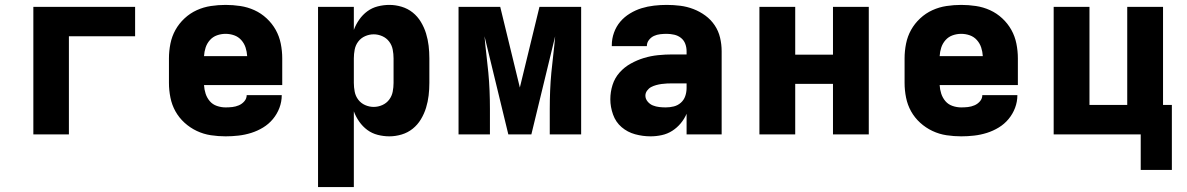

<svg xmlns="http://www.w3.org/2000/svg" viewBox="-20 -548 4840 783"><path d="M116 0V-520H531V-400H261V0Z M900 8Q870 8 840 3.5Q810 -1 782.5 -14Q755 -27 732.5 -47.5Q710 -68 695.5 -94Q681 -120 675 -150Q669 -180 669 -210V-310Q669 -340 675 -370Q681 -400 695.5 -426Q710 -452 732.5 -473Q755 -494 782.5 -506.5Q810 -519 840 -523.5Q870 -528 900 -528Q930 -528 960 -523.5Q990 -519 1017.5 -506.5Q1045 -494 1067.5 -473Q1090 -452 1104.5 -426Q1119 -400 1125 -370Q1131 -340 1131 -310V-201H812Q813 -183 818.5 -166Q824 -149 835.5 -135.5Q847 -122 864.5 -116Q882 -110 900 -110Q914 -110 927.5 -111.5Q941 -113 954 -118.5Q967 -124 976.5 -135Q986 -146 986 -160H1129Q1129 -133 1119.5 -108Q1110 -83 1093 -62.5Q1076 -42 1053 -28Q1030 -14 1004.5 -6Q979 2 952.5 5Q926 8 900 8ZM812 -319H988Q987 -337 981.5 -354Q976 -371 964 -384.5Q952 -398 935 -404Q918 -410 900 -410Q882 -410 865 -404Q848 -398 836 -384.5Q824 -371 818.5 -354Q813 -337 812 -319Z M1277 215V-520H1423V-426Q1431 -448 1445 -468Q1459 -488 1478 -502Q1497 -516 1520.5 -522Q1544 -528 1568 -528Q1593 -528 1618 -520.5Q1643 -513 1663 -497Q1683 -481 1696.5 -458.5Q1710 -436 1717.5 -411.5Q1725 -387 1728 -361.5Q1731 -336 1731 -310V-210Q1731 -184 1728 -158.5Q1725 -133 1717.5 -108.5Q1710 -84 1696.5 -61.5Q1683 -39 1663 -23Q1643 -7 1618 0.5Q1593 8 1568 8Q1544 8 1520.5 2Q1497 -4 1478 -18Q1459 -32 1445 -52Q1431 -72 1423 -94V215ZM1504 -112Q1522 -112 1539 -119.5Q1556 -127 1567 -141.5Q1578 -156 1581.5 -174Q1585 -192 1585 -210V-310Q1585 -328 1581.5 -346Q1578 -364 1567 -378.5Q1556 -393 1539 -400.5Q1522 -408 1504 -408Q1486 -408 1469 -400.5Q1452 -393 1441 -378.5Q1430 -364 1426.5 -346Q1423 -328 1423 -310V-210Q1423 -192 1426.5 -174Q1430 -156 1441 -141.5Q1452 -127 1469 -119.5Q1486 -112 1504 -112Z M1850 0V-520H2020L2100 -191L2180 -520H2350V0H2222V-104Q2222 -141 2223.5 -178Q2225 -215 2228.5 -252Q2232 -289 2236.5 -326Q2241 -363 2244 -400L2147 0H2053L1956 -400Q1959 -363 1963.5 -326Q1968 -289 1971.5 -252Q1975 -215 1976.5 -178Q1978 -141 1978 -104V0Z M2633 8Q2601 8 2570 -0.5Q2539 -9 2515 -29.5Q2491 -50 2480 -81Q2469 -112 2469 -143Q2469 -173 2478 -201.5Q2487 -230 2506.5 -252Q2526 -274 2552 -288.5Q2578 -303 2606 -311.5Q2634 -320 2663.5 -323Q2693 -326 2722 -326H2780V-339Q2780 -355 2774.5 -369.5Q2769 -384 2757 -393.5Q2745 -403 2729.5 -406.5Q2714 -410 2699 -410Q2686 -410 2672.5 -408.5Q2659 -407 2647 -401.5Q2635 -396 2626.5 -385Q2618 -374 2618 -361V-360H2475V-364Q2475 -390 2484 -415Q2493 -440 2509.5 -459.5Q2526 -479 2549 -493Q2572 -507 2596.5 -514.5Q2621 -522 2647 -525Q2673 -528 2699 -528Q2727 -528 2754.5 -524.5Q2782 -521 2808 -511Q2834 -501 2856.5 -484.5Q2879 -468 2894.5 -445Q2910 -422 2916.5 -394.5Q2923 -367 2923 -339V0H2780V-84Q2771 -63 2756 -45Q2741 -27 2721.5 -14.5Q2702 -2 2679 3Q2656 8 2633 8ZM2695 -110Q2712 -110 2728 -114Q2744 -118 2756.5 -129Q2769 -140 2774.5 -156Q2780 -172 2780 -189V-208H2722Q2711 -208 2700 -207.5Q2689 -207 2678 -205.5Q2667 -204 2656 -201Q2645 -198 2635.5 -193Q2626 -188 2619 -178.5Q2612 -169 2612 -158Q2612 -145 2621 -134Q2630 -123 2642.5 -118Q2655 -113 2668.5 -111.5Q2682 -110 2695 -110Z M3077 0V-520H3223V-325H3377V-520H3523V0H3377V-206H3223V0Z M3900 8Q3870 8 3840 3.5Q3810 -1 3782.5 -14Q3755 -27 3732.5 -47.5Q3710 -68 3695.5 -94Q3681 -120 3675 -150Q3669 -180 3669 -210V-310Q3669 -340 3675 -370Q3681 -400 3695.5 -426Q3710 -452 3732.5 -473Q3755 -494 3782.5 -506.5Q3810 -519 3840 -523.5Q3870 -528 3900 -528Q3930 -528 3960 -523.5Q3990 -519 4017.5 -506.5Q4045 -494 4067.5 -473Q4090 -452 4104.5 -426Q4119 -400 4125 -370Q4131 -340 4131 -310V-201H3812Q3813 -183 3818.5 -166Q3824 -149 3835.5 -135.5Q3847 -122 3864.5 -116Q3882 -110 3900 -110Q3914 -110 3927.5 -111.5Q3941 -113 3954 -118.5Q3967 -124 3976.5 -135Q3986 -146 3986 -160H4129Q4129 -133 4119.5 -108Q4110 -83 4093 -62.5Q4076 -42 4053 -28Q4030 -14 4004.5 -6Q3979 2 3952.5 5Q3926 8 3900 8ZM3812 -319H3988Q3987 -337 3981.5 -354Q3976 -371 3964 -384.5Q3952 -398 3935 -404Q3918 -410 3900 -410Q3882 -410 3865 -404Q3848 -398 3836 -384.5Q3824 -371 3818.5 -354Q3813 -337 3812 -319Z M4759 145H4632V0H4277V-520H4423V-120H4577V-520H4723V-120H4759Z"/></svg>

Font: Iosevka Heavy Extended
Style: Regular
Weight: 900
Width: 7
Monospace: yes
Designer: Belleve Invis
Foundry: Belleve Invis
Version: Version 32.5.0; ttfautohint (v1.8.4)